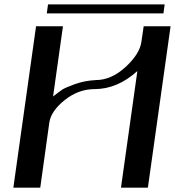

<svg xmlns="http://www.w3.org/2000/svg" viewBox="-20 -872 812 892"><path d="M418.9 -458Q344.7 -458 280.8 -407.2Q216.8 -356.4 209 -301.8L167 0H42L147.5 -750H272.5L226.6 -423.8Q256.8 -447.3 270 -456.1Q283.2 -464.8 327.6 -481Q372.1 -497.1 424.8 -500Q497.1 -500 563 -560.5Q628.9 -621.1 636.7 -676.8L647.5 -750H772.5L667 0H542L618.2 -542Q525.4 -458 418.9 -458ZM745.1 -851.6 739.3 -809.6H197.3L203.1 -851.6Z"/></svg>

Font: okolaks
Style: BoldItalic
Weight: 600
Width: 8
Italic angle: -8°
Version: Version 000.6.0